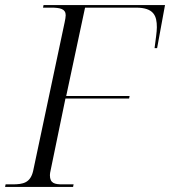

<svg xmlns="http://www.w3.org/2000/svg" viewBox="-34 -734 668 754"><path d="M-14 0H253L255 -10H211C181 -10 162 -14 162 -46C162 -51 163 -58 165 -66L223 -347H473L475 -357H226L300 -704H500C570 -704 582 -672 582 -627C582 -608 577 -578 573 -545H583L614 -714H137L135 -704H166C203 -704 224 -699 224 -674C224 -668 222 -656 220 -647L96 -62C85 -16 57 -10 15 -10H-12Z"/></svg>

Font: Noto Serif Display Light
Style: Italic
Weight: 300
Italic angle: -12°
Designer: Monotype Design Team
Foundry: Monotype Imaging Inc.
Version: Version 2.009